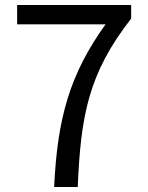

<svg xmlns="http://www.w3.org/2000/svg" viewBox="-20 -753 595 773"><path d="M198 0H293C305 -287 336 -458 508 -678V-733H49V-655H405C261 -455 211 -278 198 0Z"/></svg>

Font: ChiuKong Gothic CL
Style: Regular
Weight: 400
Designer: Ryoko NISHIZUKA 西塚涼子 (kana, bopomofo & ideographs); Paul D. Hunt (Latin, Greek & Cyrillic); Sandoll Communications 산돌커뮤니
Foundry: Adobe
Version: Version 1.300